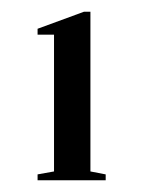

<svg xmlns="http://www.w3.org/2000/svg" viewBox="-20 -728 244 327"><path d="M44 -421V-431L72 -436V-669H44V-679L123 -708H134V-436L160 -431V-421Z"/></svg>

Font: Kalnia Medium
Style: Regular
Weight: 500
Designer: Frida Medrano
Foundry: Frida Medrano
Version: Version 1.105